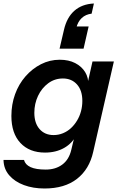

<svg xmlns="http://www.w3.org/2000/svg" viewBox="-38 -861 679 1096"><path d="M216 215Q151 215 98.5 195.5Q46 176 14.5 139.5Q-17 103 -18 52H99Q106 79 136.5 93Q167 107 223 107Q279 107 317.5 78.5Q356 50 369 -6L391 -98L399 -92Q375 -43 328 -16.5Q281 10 219 10Q130 10 78.5 -45Q27 -100 27 -199Q27 -265 48 -323Q69 -381 107.5 -425Q146 -469 196 -494.5Q246 -520 303 -520Q354 -520 391 -501Q428 -482 448 -449.5Q468 -417 466 -375L459 -372L490 -510H612L494 6Q472 105 401.5 160Q331 215 216 215ZM268 -90Q296 -90 321.5 -100.5Q347 -111 367 -129.5Q387 -148 402 -173Q417 -198 424.5 -226.5Q432 -255 432 -285Q432 -345 401.5 -379Q371 -413 321 -413Q274 -413 237 -385.5Q200 -358 179 -313.5Q158 -269 158 -217Q158 -158 188 -124Q218 -90 268 -90ZM302 -583 327 -690Q343 -761 386.5 -799.5Q430 -838 498 -841L485 -783Q451 -779 428.5 -758Q406 -737 397 -700L354 -710H468L439 -583Z"/></svg>

Font: Instrument Sans SemiBold
Style: Italic
Weight: 600
Italic angle: -13°
Designer: Rodrigo Fuenzalida
Foundry: fragTYPE
Version: Version 1.000;gftools[0.9.28]